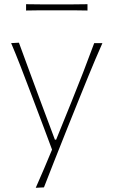

<svg xmlns="http://www.w3.org/2000/svg" viewBox="-20 -699 540 913"><path d="M150 194Q170 149 189.5 103.2Q209 57.5 227.5 12.5Q209.5 -37 190.2 -87.5Q171 -138 153 -186L119 -276Q99 -329.5 77.2 -385.2Q55.5 -441 33 -494L70 -496Q96.5 -424 121.8 -355Q147 -286 174 -214L241 -35H247L320 -215Q348.5 -285.5 375.5 -355Q402.5 -424.5 428 -494H467Q449 -453.5 433.2 -416.2Q417.5 -379 399.2 -334.5Q381 -290 356 -228L300 -89Q262 6 236 72Q210 138 189 192ZM104 -649V-679Q137 -678.5 173.8 -678.2Q210.5 -678 250 -678Q290 -678 326.5 -678.2Q363 -678.5 396 -679V-649Q363 -650 326.5 -650Q290 -650 250 -650Q210.5 -650 173.8 -650Q137 -650 104 -649Z"/></svg>

Font: Commissioner Flair Thin
Style: Regular
Weight: 100
Designer: Kostas Bartsokas
Foundry: Kostas Bartsokas
Version: Version 1.000; ttfautohint (v1.8.3)